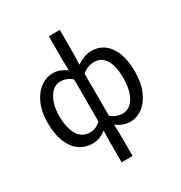

<svg xmlns="http://www.w3.org/2000/svg" viewBox="-229 -960 1277 1352"><g transform="rotate(-30 410.0 -283.5)"><path d="M365 229V53.8L367.4 -27.5Q345.4 -10.9 317.9 1.3Q290.4 13.4 258.5 13.4Q196.4 13.4 149.9 -19.9Q103.5 -53.1 78.1 -116.8Q52.8 -180.4 52.8 -271Q52.8 -359.1 81.1 -423.2Q109.4 -487.2 156.5 -522Q203.5 -556.8 258.5 -556.8Q290.7 -556.8 316.9 -545.5Q343.1 -534.3 367.4 -517.6L365 -597.2V-796H454.3V-597.2L451.5 -515.1Q478.1 -533.3 508.8 -545.1Q539.4 -556.8 569.4 -556.8Q633.4 -556.8 677.1 -522.3Q720.9 -487.8 743.5 -426.1Q766.2 -364.3 766.2 -280Q766.2 -187.5 737.7 -121.5Q709.3 -55.6 662.5 -21.1Q615.8 13.4 559.9 13.4Q534.1 13.4 506.1 3.1Q478.2 -7.1 451.5 -26.4L454.3 53.8V229ZM278.3 -63.7Q302.6 -63.7 323.6 -71.8Q344.6 -80 367.4 -102.2V-443Q344.9 -463.8 321.3 -471.9Q297.8 -480.1 274.3 -480.1Q238.6 -480.1 209.8 -453.7Q180.9 -427.3 164.1 -380.6Q147.3 -333.9 147.3 -271.8Q147.3 -173.9 181.5 -118.8Q215.7 -63.7 278.3 -63.7ZM544.1 -63.7Q582.1 -63.7 610.9 -89.4Q639.6 -115.2 656.1 -163.6Q672.6 -212 672.6 -278.8Q672.6 -339.2 659.6 -384.5Q646.7 -429.8 619.1 -454.9Q591.6 -480.1 547.3 -480.1Q525.4 -480.1 501.5 -472Q477.7 -464 451.5 -441.8V-99.8Q476.9 -78.4 501.2 -71Q525.6 -63.7 544.1 -63.7Z"/></g></svg>

Font: Noto Sans HK Thin
Style: Regular
Weight: 100
Designer: Ryoko NISHIZUKA 西塚涼子 (kana, bopomofo & ideographs); Paul D. Hunt (Latin, Greek & Cyrillic); Sandoll Communications 산돌커뮤니
Foundry: Adobe
Version: Version 2.004-H2;hotconv 1.0.118;makeotfexe 2.5.65603